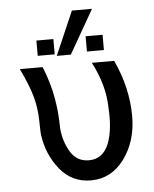

<svg xmlns="http://www.w3.org/2000/svg" viewBox="-51 -736 633 789"><g transform="rotate(-5 265.0 -342.0)"><path d="M119 -520V-583H189V-520ZM322 -520V-583H392V-520ZM197 -513 275 -693H358L255 -513ZM41 -472H135Q149 -438 159 -403.5Q169 -369 174 -338.5Q179 -308 181 -288Q183 -268 184 -242.5Q185 -217 185 -213Q190 -159 216 -116.5Q242 -74 292 -74Q349 -74 374 -135Q396 -193 390 -282Q389 -374 338 -472H430Q484 -357 484 -239Q484 -136 430.5 -63.5Q377 9 293 9Q214 9 164.5 -52.5Q115 -114 104 -197Q103 -202 102 -254.5Q101 -307 88 -354Q75 -401 41 -472Z"/></g></svg>

Font: Coval
Style: Light
Weight: 300
Foundry: Context Ltd
Version: Version 001.000